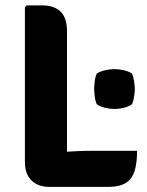

<svg xmlns="http://www.w3.org/2000/svg" viewBox="-20 -710 562 732"><path d="M235.5 2.5H168Q125 2.5 100 -22.2Q75 -47 75 -90.5V-682.5L82 -689.5H140.5Q186.5 -689.5 211 -665.8Q235.5 -642 235.5 -588.5ZM502.5 -135Q502.5 -59 477.8 -28.2Q453 2.5 393.5 2.5H168L82 -113Q147.5 -124.5 211.8 -129.8Q276 -135 329 -135ZM339 -371Q339 -380.5 341 -398.5Q343 -416.5 349 -429.5Q362 -438 380.5 -442.2Q399 -446.5 416.5 -446.5Q433.5 -446.5 452 -442.2Q470.5 -438 483.5 -429.5Q489 -416.5 491.5 -398.5Q494 -380.5 494 -371Q494 -362 491.5 -343.8Q489 -325.5 483.5 -312.5Q470.5 -303.5 452 -299Q433.5 -294.5 416.5 -294.5Q399 -294.5 380.5 -299Q362 -303.5 349 -312.5Q343 -325.5 341 -343.8Q339 -362 339 -371Z"/></svg>

Font: Signika Light
Style: Bold
Weight: 700
Version: Version 2.003;gftools[0.9.32]